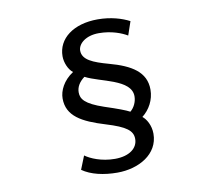

<svg xmlns="http://www.w3.org/2000/svg" viewBox="-89 -883 1179 1057"><g transform="rotate(-10 500.0 -354.0)"><path d="M699 -738C657 -760 596 -779 522 -779C387 -779 297 -711 297 -612C297 -577 314 -536 339 -517C282 -480 257 -426 257 -383C257 -285 337 -241 466 -202C578 -168 612 -141 612 -95C612 -43 564 -6 484 -6C408 -6 348 -33 319 -54L289 21C337 55 408 71 484 71C603 71 716 9 716 -106C716 -153 693 -191 672 -207C713 -239 742 -290 742 -348C742 -447 663 -494 542 -527C455 -551 398 -574 398 -626C398 -664 442 -703 515 -703C587 -703 643 -680 673 -662ZM396 -480C478 -437 649 -423 649 -327C649 -297 635 -266 612 -247C590 -259 547 -275 474 -299C371 -334 350 -364 350 -401C350 -430 365 -457 396 -480Z"/></g></svg>

Font: Noto Sans Japanese Medium
Style: Regular
Weight: 500
Designer: Ryoko NISHIZUKA (kana & ideographs); Paul D. Hunt (Latin, Greek & Cyrillic); Wenlong ZHANG (bopomofo); Sandoll Communica
Foundry: Adobe Systems Incorporated
Version: Version 1.000;PS 1;hotconv 1.0.78;makeotf.lib2.5.61930